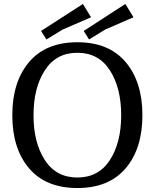

<svg xmlns="http://www.w3.org/2000/svg" viewBox="-20 -933 780 968"><path d="M613.5 -620Q698 -520 698 -352Q698 -184 613.5 -84.5Q529 15 370 15Q211 15 126.5 -84.5Q42 -184 42 -352Q42 -520 126.5 -620Q211 -720 370 -720Q529 -720 613.5 -620ZM206 -578.5Q149 -490 149 -352Q149 -214 206 -126Q263 -38 370 -38Q477 -38 534 -126Q591 -214 591 -352Q591 -490 534 -578.5Q477 -667 370 -667Q263 -667 206 -578.5ZM398 -913 439 -846Q315 -793 296 -784L214 -734L187 -777ZM612 -913 653 -846Q529 -793 510 -784L429 -734L402 -777Z"/></svg>

Font: Andada
Style: Regular
Weight: 400
Designer: Carolina Giovagnoli
Foundry: Carolina Giovagnoli
Version: Version 1.003